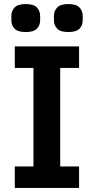

<svg xmlns="http://www.w3.org/2000/svg" viewBox="-20 -927 463 947"><path d="M53 0V-106H145V-592H53V-698H370V-592H277V-106H370V0ZM107 -769Q68 -769 52 -785.5Q36 -802 36 -827V-848Q36 -873 52 -890Q68 -907 107 -907Q146 -907 162 -890Q178 -873 178 -848V-827Q178 -802 162 -785.5Q146 -769 107 -769ZM317 -769Q278 -769 262 -785.5Q246 -802 246 -827V-848Q246 -873 262 -890Q278 -907 317 -907Q356 -907 372 -890Q388 -873 388 -848V-827Q388 -802 372 -785.5Q356 -769 317 -769Z"/></svg>

Font: IBM Plex Sans Arabic SmBld
Style: Regular
Weight: 600
Designer: Mike Abbink, Paul van der Laan, Pieter van Rosmalen, Wael Morcos, Khajak Apelian
Foundry: Bold Monday
Version: Version 1.005